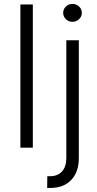

<svg xmlns="http://www.w3.org/2000/svg" viewBox="-20 -750 493 975"><path d="M146.7 -727.3V0H83.5V-727.3ZM316.8 -545.5H380.3V52.9Q380.3 122.5 342 163.5Q303.6 204.5 234.4 204.5Q230.8 204.5 227.3 204.5Q223.7 204.5 219.5 204.2L220.2 144.9H233.7Q272.7 144.9 294.7 120.7Q316.8 96.6 316.8 52.9ZM348 -639.2Q328.5 -639.2 314.6 -652.7Q300.8 -666.2 300.8 -684.7Q300.8 -703.5 314.6 -716.8Q328.5 -730.1 348 -730.1Q367.5 -730.1 381.6 -716.8Q395.6 -703.5 395.6 -684.7Q395.6 -666.2 381.6 -652.7Q367.5 -639.2 348 -639.2Z"/></svg>

Font: Inter UI Light
Style: Regular
Weight: 300
Designer: Rasmus Andersson
Foundry: rsms
Version: 3.2;8d6f07862